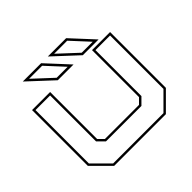

<svg xmlns="http://www.w3.org/2000/svg" viewBox="-164 -876 1063 1063"><g transform="rotate(-45 368.0 -344.0)"><path d="M165.5 0 62.5 -103V-540H204V-172L234.5 -141.5H501.5L532 -172V-540H673.5V-103L570.5 0ZM171 -13.5H565L660 -108.5V-526.5H545.5V-166.5L507 -128H229L190.5 -166.5V-526.5H76V-108.5ZM599.5 -556H476L334 -688H477.5ZM567.5 -570 471.5 -674H369.5L481.5 -570ZM403.5 -556H280L138 -688H281.5ZM371.5 -570 275.5 -674H173.5L285.5 -570Z"/></g></svg>

Font: Tourney Expanded Thin
Style: Regular
Weight: 100
Width: 7
Designer: Tyler Finck
Foundry: Etcetera Type Co
Version: Version 1.010; ttfautohint (v1.8.3)